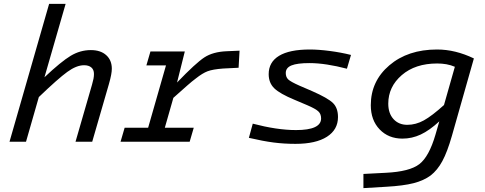

<svg xmlns="http://www.w3.org/2000/svg" viewBox="-20 -730 2496 989"><path d="M233 -710H318L209 -332Q295 -413 344 -442.5Q393 -472 448 -472Q498 -472 527 -446Q556 -420 556 -376Q556 -363 552.5 -344Q549 -325 541 -297L455 0H369L454 -294Q459 -311 461.5 -324Q464 -337 464 -349Q464 -371 450.5 -382.5Q437 -394 413 -394Q374 -394 326.5 -359.5Q279 -325 180 -230L114 0H29Z M601 0 622 -72H743L835 -393H734L755 -465H932L892 -305Q989 -406 1033 -434.5Q1077 -463 1146 -466L1214 -469L1209 -381L1129 -377Q1076 -373 1049.5 -363Q1023 -353 989 -326Q970 -312 944.5 -289.5Q919 -267 873 -226L829 -72H978L957 0Z M1721 -127Q1721 -62 1664 -25.5Q1607 11 1502 11Q1443 11 1389 4Q1335 -3 1262 -20L1282 -93Q1343 -77 1399 -68.5Q1455 -60 1505 -60Q1569 -60 1601.5 -75Q1634 -90 1634 -120Q1634 -143 1619.5 -156.5Q1605 -170 1563 -188L1497 -216Q1422 -247 1393 -275Q1364 -303 1364 -348Q1364 -410 1417.5 -442.5Q1471 -475 1576 -475Q1621 -475 1678.5 -467.5Q1736 -460 1788 -447L1767 -376Q1714 -390 1665 -397.5Q1616 -405 1574 -405Q1511 -405 1481.5 -393Q1452 -381 1452 -354Q1452 -333 1464.5 -321Q1477 -309 1522 -289L1587 -261Q1669 -225 1695 -199.5Q1721 -174 1721 -127Z M2223 -36 2243 -105Q2192 -58 2147 -37Q2102 -16 2053 -16Q1981 -16 1935.5 -63.5Q1890 -111 1890 -188Q1890 -312 1985.5 -393.5Q2081 -475 2231 -475Q2279 -475 2326 -463.5Q2373 -452 2421 -429L2308 -31Q2284 53 2258.5 100Q2233 147 2198 174Q2163 200 2110.5 213.5Q2058 227 1970 232L1852 239V166L1968 160Q2090 154 2140 115.5Q2190 77 2223 -36ZM2232 -403Q2119 -403 2049.5 -343Q1980 -283 1980 -196Q1980 -146 2007 -116.5Q2034 -87 2078 -87Q2122 -87 2163.5 -110Q2205 -133 2267 -189L2323 -386Q2302 -395 2279.5 -399Q2257 -403 2232 -403Z"/></svg>

Font: Intel One Mono
Style: Italic
Weight: 400
Italic angle: -16°
Monospace: yes
Designer: Fred Shallcrass
Foundry: Frere-Jones Type LLC
Version: Version 1.400;hotconv 1.1.0;makeotfexe 2.6.0;FJTRelease1.4